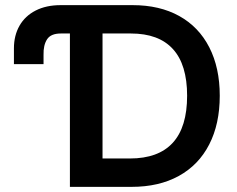

<svg xmlns="http://www.w3.org/2000/svg" viewBox="-20 -727 922 747"><path d="M215.8 -707H496.1Q601.1 -707 677.2 -664.8Q753.4 -622.6 794.2 -543Q835 -463.4 835 -354.5Q835 -244.6 793.9 -164.8Q752.9 -85 675.8 -42.5Q598.6 0 492.2 0H252V-596.7H216.8Q177.7 -596.7 163.1 -574Q148.4 -551.3 149.4 -513.7V-477.5H34.2V-539.1Q34.2 -588.9 55.9 -627Q77.6 -665 118.7 -686Q159.7 -707 215.8 -707ZM485.4 -110.4Q596.2 -110.4 652.1 -171.4Q708 -232.4 708 -354.5Q708 -475.6 652.8 -536.1Q597.7 -596.7 489.3 -596.7H378.9V-110.4Z"/></svg>

Font: Pretendard Std SemiBold
Style: Regular
Weight: 600
Designer: Base glyphs from Inter by Rasmus Andersson; Hangeul glyphs from Noto Sans CJK(Source Han Sans) by Jang Soo-young and Kan
Foundry: Kil Hyung-jin
Version: Version 1.309